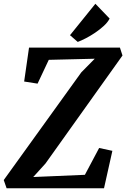

<svg xmlns="http://www.w3.org/2000/svg" viewBox="-36 -1000 671 1020"><path d="M-16.1 -43.5 396 -615.7 467.3 -688 223.1 -682.1 163.6 -555.7 92.3 -566.9 118.2 -747.1H601.1L614.7 -705.1L205.6 -131.3L140.6 -59.6L415 -71.3L490.7 -213.9L561 -198.7L516.6 0H-1ZM335.9 -813 470.7 -980 546.4 -901.4Q536.6 -881.8 515.6 -862.5Q494.6 -843.3 469.7 -826.4Q444.8 -809.6 419.7 -796.6Q394.5 -783.7 377 -777.3Z"/></svg>

Font: Brush Lettering One
Style: Bold Italic
Weight: 400
Italic angle: -7°
Designer: Eben Sorkin
Foundry: Eben Sorkin
Version: Version 1.001